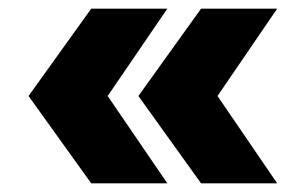

<svg xmlns="http://www.w3.org/2000/svg" viewBox="-20 -520 709 444"><path d="M300 -298 445 -500H621L483 -298ZM445 -96 300 -298H483L621 -96ZM46 -298 191 -500H367L229 -298ZM191 -96 46 -298H229L367 -96Z"/></svg>

Font: Figtree Light ExtraBold
Style: Regular
Weight: 800
Version: Version 2.001;gftools[0.9.30]